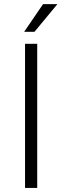

<svg xmlns="http://www.w3.org/2000/svg" viewBox="-20 -927 307 947"><path d="M163.6 -710.9V0H103.5V-710.9ZM99.1 -770 192.4 -906.7H263.2L149.9 -770Z"/></svg>

Font: Vazirmatn RD FD ExtraLight
Style: Regular
Weight: 200
Designer: Saber Rastikerdar
Foundry: Saber Rastikerdar
Version: Version 33.003